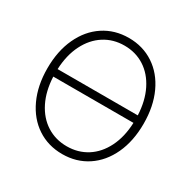

<svg xmlns="http://www.w3.org/2000/svg" viewBox="-161 -874 1036 1041"><g transform="rotate(30 357.0 -353.5)"><path d="M357.4 9.8Q269 9.8 200.7 -35.4Q132.3 -80.6 94 -163.1Q55.7 -245.6 55.7 -353.5Q55.7 -461.9 94 -544.2Q132.3 -626.5 200.7 -671.6Q269 -716.8 357.4 -716.8Q445.3 -716.8 513.7 -671.6Q582 -626.5 620.1 -544.2Q658.2 -461.9 658.2 -353.5Q658.2 -245.1 620.1 -162.8Q582 -80.6 513.7 -35.4Q445.3 9.8 357.4 9.8ZM357.4 -39.1Q427.7 -39.1 483.2 -74.2Q538.6 -109.4 571.5 -175.3Q604.5 -241.2 607.9 -330.1H106Q109.9 -241.7 142.8 -175.8Q175.8 -109.9 231.4 -74.5Q287.1 -39.1 357.4 -39.1ZM607.9 -377Q604 -465.8 571 -532Q538.1 -598.1 482.9 -633.5Q427.7 -668.9 357.4 -668.9Q287.1 -668.9 231.7 -633.5Q176.3 -598.1 143.1 -532.2Q109.9 -466.3 106 -377Z"/></g></svg>

Font: Pretendard JP ExtraLight
Style: Regular
Weight: 200
Designer: Base glyphs from Inter by Rasmus Andersson; Hangeul glyphs from Noto Sans CJK(Source Han Sans) by Jang Soo-young and Kan
Foundry: Kil Hyung-jin
Version: Version 1.309